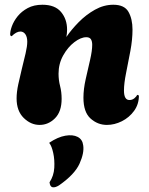

<svg xmlns="http://www.w3.org/2000/svg" viewBox="-20 -524 629 810"><path d="M147 3Q110 3 80 -26.5Q50 -56 50 -109Q50 -135 57 -168Q64 -201 72.5 -235Q81 -269 88 -299Q95 -329 95 -348Q95 -368 87 -379.5Q79 -391 66 -391Q49 -391 29 -371L23 -375Q22 -391 30 -413Q38 -435 54.5 -455.5Q71 -476 97 -490Q123 -504 159 -504Q212 -504 237.5 -473.5Q263 -443 263 -399Q263 -383 260 -368Q281 -399 312 -430.5Q343 -462 380.5 -483Q418 -504 458 -504Q505 -504 522 -474Q539 -444 539 -399Q539 -357 530 -309Q521 -261 512 -216.5Q503 -172 503 -142Q503 -102 526 -102Q538 -102 547 -109.5Q556 -117 559 -124L566 -121Q566 -84 545.5 -56Q525 -28 494 -12.5Q463 3 431 3Q392 3 362 -24Q332 -51 332 -112Q332 -148 341.5 -190Q351 -232 360 -271Q369 -310 369 -335Q369 -350 363.5 -358.5Q358 -367 344 -367Q321 -367 293.5 -346Q266 -325 246.5 -290Q227 -255 227 -213Q227 -186 233.5 -161Q240 -136 240 -107Q240 -53 212 -25Q184 3 147 3ZM229 258Q213 268 202 266Q191 264 189 245Q207 218 209 184Q211 150 204.5 121Q198 92 189 81L188 78Q224 54 255.5 48.5Q287 43 307.5 53.5Q328 64 331 89Q336 121 315.5 166.5Q295 212 229 258Z"/></svg>

Font: Agbalumo
Style: Regular
Weight: 400
Designer: Raphael Alegbeleye
Foundry: Sorkin Type Co.
Version: Version 1.000; ttfautohint (v1.8.4)